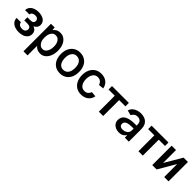

<svg xmlns="http://www.w3.org/2000/svg" viewBox="348 -2025 3700 3700"><g transform="rotate(45 2198.0 -174.5)"><path d="M275.2 -227.6H190.3V-312.5H275.2Q321.4 -312.5 339.7 -331Q358 -349.4 358 -378.6Q358 -403.4 339.1 -424.9Q320.3 -446.4 272.4 -446.4Q232.2 -446.4 205.8 -427.4Q179.3 -408.4 179.3 -378.6H61.4Q61.4 -427.9 89.7 -463.8Q117.9 -499.6 165 -519Q212 -538.4 268.8 -538.4Q364.3 -538.4 420.3 -498.8Q476.2 -459.2 476.2 -383.5Q476.2 -348.4 454.7 -319.1Q433.2 -289.8 394.5 -272.4Q486.2 -241.1 486.2 -149.1Q486.2 -99.4 458.5 -63.7Q430.8 -28.1 381.7 -9.1Q332.7 9.9 268.8 9.9Q215.9 9.9 166.2 -7.6Q116.5 -25.2 84.7 -62.3Q52.9 -99.4 52.9 -157.3H170.8Q170.8 -127.1 197.4 -104.2Q224.1 -81.3 272.4 -81.3Q321 -81.3 343.8 -103.9Q366.5 -126.4 366.5 -154.5Q366.5 -193.2 344.3 -210.4Q322.1 -227.6 275.2 -227.6Z M600.1 204.5V-545.5H700.6L707 -479.4Q731.5 -513.1 767.2 -532.8Q802.9 -552.6 852.6 -552.6Q916.5 -552.6 963.8 -517.2Q1011 -481.9 1037.1 -419.4Q1063.2 -356.9 1063.2 -275.6Q1063.2 -192.5 1036.9 -128Q1010.7 -63.6 963.6 -26.8Q916.5 9.9 854 9.9Q806.1 9.9 771.1 -7.8Q736.2 -25.6 711.6 -56.5V204.5ZM952.4 -275.6Q952.4 -323.5 938.7 -364.2Q925.1 -404.8 896.3 -429.7Q867.5 -454.5 822.1 -454.5Q784.4 -454.5 758.3 -433.1Q732.2 -411.6 718.2 -379.3Q704.2 -346.9 701.7 -314.3Q698.2 -295.1 698.2 -267.2Q698.2 -239.3 701.7 -222.3Q704.9 -191.8 720.2 -160Q735.4 -128.2 762.1 -106.5Q788.7 -84.9 826.3 -84.9Q868.3 -84.9 896.3 -110.6Q924.4 -136.4 938.4 -179.7Q952.4 -223 952.4 -275.6Z M1391.7 10.3Q1318.5 10.3 1263.3 -23.6Q1208.1 -57.5 1177.2 -121.1Q1146.3 -184.7 1146.3 -272.7Q1146.3 -357.6 1177.6 -420.5Q1208.8 -483.3 1264 -517.9Q1319.2 -552.6 1391 -552.6Q1463.8 -552.6 1519.9 -519.5Q1576 -486.5 1607.8 -424Q1639.6 -361.5 1639.6 -272.7Q1639.6 -182.2 1608.3 -119Q1577.1 -55.8 1521.3 -22.7Q1465.6 10.3 1391.7 10.3ZM1391 -83.8Q1455.6 -83.8 1493.6 -132.1Q1531.6 -180.4 1531.6 -272.7Q1531.6 -364 1493.4 -411.2Q1455.3 -458.5 1391 -458.5Q1329.2 -458.5 1292.3 -408.6Q1255.3 -358.7 1255.3 -272.7Q1255.3 -187.1 1290.7 -135.5Q1326 -83.8 1391 -83.8Z M2192.8 -375.7 2087.7 -366.1Q2082.4 -386.7 2068.4 -408Q2054.3 -429.3 2029.7 -443.9Q2005 -458.5 1968 -458.5Q1902.7 -458.5 1866.5 -405.5Q1830.3 -352.6 1830.3 -272.4Q1830.3 -188.6 1867.2 -136.2Q1904.1 -83.8 1967.7 -83.8Q2018.5 -83.8 2048.1 -109.2Q2077.8 -134.6 2087 -171.5L2192.8 -162.6Q2181.8 -85.9 2122.3 -37.5Q2062.9 11 1968.8 11Q1892.4 11 1837 -25.2Q1781.6 -61.4 1751.6 -125.4Q1721.6 -189.3 1721.6 -272.4Q1721.6 -353.7 1751.2 -416.9Q1780.9 -480.1 1836.1 -516.3Q1891.3 -552.6 1968 -552.6Q2033.7 -552.6 2081.5 -528.8Q2129.3 -505 2157.3 -464.8Q2185.4 -424.7 2192.8 -375.7Z M2739.7 -528.4V-434.3H2568.5V0H2449.6V-434.3H2280.2V-528.4Z M3157.7 0V-64.3H3153.4Q3140.6 -39.4 3102.6 -13.8Q3064.6 11.7 3003.9 11.7Q2951.3 11.7 2909.8 -8Q2868.3 -27.7 2844.3 -63.2Q2820.3 -98.7 2820.3 -145.6Q2820.3 -237.9 2894.4 -281.4Q2968.4 -324.9 3106.5 -324.9H3154.5V-342Q3154.5 -406.2 3124.8 -434.3Q3095.2 -462.4 3048.7 -462.4Q3006.4 -462.4 2976.7 -441.6Q2947.1 -420.8 2930.4 -384.2L2826 -411.2Q2845.2 -466.6 2883.2 -497.3Q2921.2 -528.1 2966.1 -540.3Q3011 -552.6 3050.8 -552.6Q3108.3 -552.6 3157.5 -532Q3206.7 -511.4 3236.7 -463.1Q3266.7 -414.8 3266.7 -331.3V0ZM3154.5 -243.6H3107.2Q3028.1 -243.6 2979 -223Q2930 -202.4 2930 -148.4Q2930 -121.1 2943.5 -105.8Q2957 -90.6 2976.6 -84.5Q2996.1 -78.5 3014.9 -78.5Q3055 -78.5 3086.6 -93.6Q3118.3 -108.7 3136.4 -133.2Q3154.5 -157.7 3154.5 -186.8Z M3818.9 -528.4V-434.3H3647.7V0H3528.8V-434.3H3359.4V-528.4Z M4024.5 -176.5 4230.8 -528.4H4349.1V0H4230.8V-353.3L4024.5 0H3905.5V-528.4H4024.5Z"/></g></svg>

Font: Interface Medium
Style: Regular
Weight: 500
Designer: Rasmus Andersson
Foundry: rsms
Version: Version 1.8